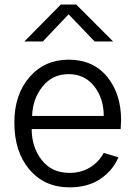

<svg xmlns="http://www.w3.org/2000/svg" viewBox="-20 -805 593 843"><path d="M43 0ZM43 -266.6Q43 -389.6 109.4 -466.3Q175.8 -543 281.2 -543Q388.7 -543 450.2 -468.3Q511.7 -393.6 511.7 -277.3Q511.7 -263.7 509.8 -238.3H119.1Q119.1 -159.2 163.1 -102.5Q207 -45.9 285.2 -45.9Q335.9 -45.9 375 -69.8Q414.1 -93.8 435.5 -133.8L500 -114.3Q475.6 -56.6 420.9 -19.5Q366.2 17.6 285.2 17.6Q175.8 17.6 109.4 -60.5Q43 -138.7 43 -266.6ZM121.1 -295.9H435.5Q435.5 -373 393.6 -426.3Q351.6 -479.5 281.2 -479.5Q210 -479.5 166.5 -424.8Q123 -370.1 121.1 -295.9ZM86.9 -623 247.1 -785.2H314.5L476.6 -623H395.5L281.2 -742.2L168 -623Z"/></svg>

Font: Batunionen A1
Style: Regular
Weight: 400
Designer: HanYang I&C Co.,Ltd.
Foundry: HanYang I&C Co.,Ltd.
Version: Version 2.50; ttfautohint (v1.6)